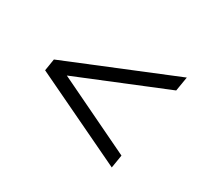

<svg xmlns="http://www.w3.org/2000/svg" viewBox="-95 -621 750 699"><g transform="rotate(30 280.5 -272.0)"><path d="M438 -62 51 -247 59 -297 511 -482 501 -422 129 -270 447 -117Z"/></g></svg>

Font: Spectral
Style: Bold Italic
Weight: 700
Italic angle: -10°
Designer: Jean-Baptiste Levee
Foundry: Production Type
Version: Version 2.001